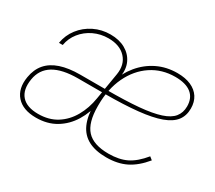

<svg xmlns="http://www.w3.org/2000/svg" viewBox="-109 -767 1113 992"><g transform="rotate(30 448.0 -271.5)"><path d="M182.1 11.7Q104 11.7 65.7 -31.2Q27.3 -74.2 39.6 -147.5Q47.9 -197.3 75.9 -230Q104 -262.7 152.6 -279.1Q201.2 -295.4 270 -295.4Q296.9 -295.4 323.2 -295.4Q349.6 -295.4 376.2 -295.4Q402.8 -295.4 429.2 -295.4L425.8 -272.9Q388.2 -272.9 347.9 -272.9Q307.6 -272.9 270 -272.9Q176.3 -272.9 124.5 -241.7Q72.8 -210.4 62.5 -147.5Q51.8 -81.5 82.8 -46.1Q113.8 -10.7 182.1 -10.7Q245.6 -10.7 292 -39.8Q338.4 -68.8 367.2 -119.4Q396 -169.9 406.2 -233.4L432.6 -391.6Q442.9 -453.6 407 -492.4Q371.1 -531.2 303.2 -531.2Q256.8 -531.2 216.3 -512Q175.8 -492.7 148.9 -459Q122.1 -425.3 114.7 -382.8H92.3Q100.6 -432.1 130.4 -470.7Q160.2 -509.3 205.1 -531.5Q250 -553.7 302.2 -553.7Q354.5 -553.7 391.6 -532.7Q428.7 -511.7 445.8 -475.1Q462.9 -438.5 454.6 -391.6L425.3 -220.2V-217.8Q413.6 -152.3 381.6 -100.3Q349.6 -48.3 299.3 -18.3Q249 11.7 182.1 11.7ZM599.6 7.8Q534.2 7.8 491.7 -14.6Q449.2 -37.1 428.7 -83Q408.2 -128.9 408.2 -199.2Q408.2 -276.9 429.7 -341.8Q451.2 -406.7 490.2 -454.1Q529.3 -501.5 583 -527.6Q636.7 -553.7 701.7 -553.7Q749 -553.7 782.7 -538.8Q816.4 -523.9 834.5 -496.1Q852.5 -468.3 852.5 -429.2Q852.5 -386.2 829.6 -356.4Q806.6 -326.7 756.3 -308.3Q706.1 -290 624.8 -281.5Q543.5 -272.9 426.8 -272.9V-295.4Q540.5 -295.4 617.9 -302.2Q695.3 -309.1 741.9 -324.5Q788.6 -339.8 809.3 -365.7Q830.1 -391.6 830.1 -429.2Q830.1 -479 797.4 -505.1Q764.6 -531.2 701.7 -531.2Q622.6 -531.2 561 -490.2Q499.5 -449.2 464.6 -376Q429.7 -302.7 429.7 -206.1Q429.7 -205.1 429.7 -203.9Q429.7 -202.6 429.7 -201.7Q429.7 -200.7 429.7 -199.2Q429.7 -102.1 469.7 -58.3Q509.8 -14.6 599.6 -14.6Q663.1 -14.6 707 -36.4Q751 -58.1 793.9 -110.8L811.5 -96.7Q766.1 -41.5 716.3 -16.8Q666.5 7.8 599.6 7.8Z"/></g></svg>

Font: Inter 16pt Thin
Style: Italic
Weight: 250
Italic angle: -9.3988°
Version: Version 4.001;git-66647c0bb